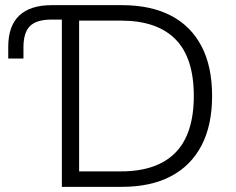

<svg xmlns="http://www.w3.org/2000/svg" viewBox="-20 -725 917 745"><path d="M220 0V-649H180Q122 -649 96.5 -624Q71 -599 71 -541V-498H12V-544Q12 -624 54.5 -664.5Q97 -705 181 -705H453Q565 -705 643 -664.5Q721 -624 762 -545.5Q803 -467 803 -353Q803 -239 762 -160.5Q721 -82 643 -41Q565 0 453 0ZM287 -60H449Q589 -60 660.5 -132.5Q732 -205 732 -353Q732 -501 660.5 -573Q589 -645 449 -645H287Z"/></svg>

Font: Nunito Sans 9pt Light
Style: Regular
Weight: 300
Version: Version 3.101;gftools[0.9.27]